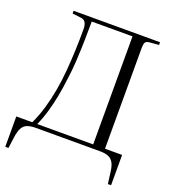

<svg xmlns="http://www.w3.org/2000/svg" viewBox="-156 -843 1021 1129"><g transform="rotate(20 354.0 -278.5)"><path d="M6 166V-24H106Q130 -75 147 -132.5Q164 -190 175 -252Q186 -314 191.5 -379Q197 -444 199.5 -509.5Q202 -575 202 -640Q202 -669 192 -684Q182 -699 159 -700L110 -706V-723H651V-706L592 -701Q573 -699 567 -689Q561 -679 561 -651V-24H668V165L648 166L639 97Q635 60 624 39Q613 18 592.5 9Q572 0 538 0H137Q102 0 81.5 9Q61 18 50.5 39.5Q40 61 35 99L26 166ZM137 -24H487V-700H232Q232 -643 230.5 -579Q229 -515 225.5 -452Q222 -389 214 -336Q207 -275 196.5 -221.5Q186 -168 172 -119.5Q158 -71 137 -24Z"/></g></svg>

Font: Literata 60pt Light
Style: Regular
Weight: 300
Designer: Latin by Veronika Burian and Jose Scaglione. Greek by Irene Vlachou. Cyrillic by Vera Evstafieva.
Foundry: TypeTogether
Version: Version 3.103;gftools[0.9.29]